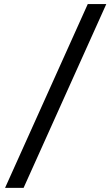

<svg xmlns="http://www.w3.org/2000/svg" viewBox="-20 -801 546 941"><path d="M501 -781.2 95.7 119.6H4.9L410.2 -781.2Z"/></svg>

Font: Lesson One Medium
Style: Regular
Weight: 500
Designer: But Ko, Victor Gaultney, Annie Olsen, Julie Remington, Don Collingsworth, Eric Hays, Becca Hirsbrunner
Version: Version 1.100